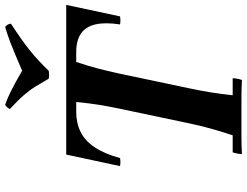

<svg xmlns="http://www.w3.org/2000/svg" viewBox="-130 -854 986 767"><g transform="rotate(-90 363.5 -471.0)"><path d="M131 2Q131 -5 133 -16Q135 -27 138 -35H206Q222 -83 233.5 -125Q245 -167 254 -210L313 -490Q321 -528 327.5 -567.5Q334 -607 339 -660H300Q255 -660 219.5 -642.5Q184 -625 158 -586Q132 -547 115 -485Q99 -482 83 -485L129 -700H727L681 -485Q664 -482 649 -485Q658 -545 649 -583.5Q640 -622 612.5 -641Q585 -660 538 -660H499Q482 -609 472.5 -572Q463 -535 453 -490L394 -210Q385 -168 377.5 -122.5Q370 -77 366 -35H434Q434 -28 432 -17Q430 -6 427 2Q393 0 353.5 0Q314 0 279 0Q245 0 205.5 0Q166 0 131 2ZM639 -944Q644 -940 647.5 -934.5Q651 -929 652 -921Q617 -898 591.5 -880Q566 -862 545.5 -845.5Q525 -829 505.5 -811Q486 -793 464 -770Q447 -767 432 -770Q416 -798 402 -821Q388 -844 367 -868.5Q346 -893 311 -925Q317 -938 328 -944Q358 -933 379 -922.5Q400 -912 420 -901Q440 -890 464 -876Q494 -889 520 -900Q546 -911 574 -922Q602 -933 639 -944Z"/></g></svg>

Font: Poltawski Nowy SemiBold
Style: Italic
Weight: 600
Italic angle: -12°
Version: Version 1.001;gftools[0.9.25]